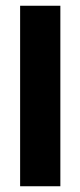

<svg xmlns="http://www.w3.org/2000/svg" viewBox="-20 -648 280 668"><path d="M190 0H50V-628H190V0Z"/></svg>

Font: CAT North
Style: Regular
Weight: 400
Designer: Peter Wiegel
Foundry: Peter Wiegel
Version: Version 1.000